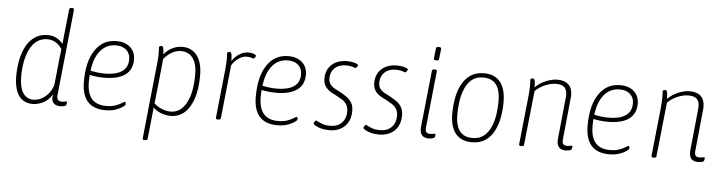

<svg xmlns="http://www.w3.org/2000/svg" viewBox="-53 -1008 5518 1471"><g transform="rotate(5 2706.0 -272.0)"><path d="M212 7Q141 7 104.5 -45Q68 -97 68 -196Q68 -261 80 -320.5Q92 -380 117.5 -427Q143 -474 184 -501.5Q225 -529 284 -529Q352 -529 399 -472L427 -735Q429 -752 443 -752H450Q466 -752 464 -735L396 -80Q393 -51 403 -40.5Q413 -30 434 -30Q448 -30 455 -32.5Q462 -35 468 -35Q473 -35 473 -28Q473 -21 471 -13.5Q469 -6 466 -3Q461 1 447 3.5Q433 6 423 6Q410 6 392.5 0.5Q375 -5 364.5 -23.5Q354 -42 361 -80Q330 -30 289 -11.5Q248 7 212 7ZM216 -26Q243 -26 272.5 -40Q302 -54 327 -82.5Q352 -111 365 -153L387 -367Q389 -383 391 -399Q393 -415 394 -431Q373 -464 344.5 -480.5Q316 -497 283 -497Q234 -497 200 -471Q166 -445 145.5 -402Q125 -359 115.5 -305.5Q106 -252 106 -197Q106 -113 134 -69.5Q162 -26 216 -26Z M771 6Q588 6 588 -199Q588 -354 647 -441.5Q706 -529 811 -529Q877 -529 916.5 -493.5Q956 -458 956 -398Q956 -320 900 -280.5Q844 -241 740 -241Q710 -241 680 -244.5Q650 -248 628 -253Q627 -239 626.5 -225Q626 -211 626 -198Q626 -27 773 -27Q817 -27 847 -38Q877 -49 893.5 -60Q910 -71 915 -71Q919 -71 920.5 -64.5Q922 -58 922 -52Q922 -45 903 -31.5Q884 -18 850.5 -6Q817 6 771 6ZM742 -273Q827 -273 873 -304Q919 -335 919 -398Q919 -443 889.5 -469.5Q860 -496 810 -496Q736 -496 689.5 -440Q643 -384 632 -285Q652 -281 681.5 -277Q711 -273 742 -273Z M1090 208Q1074 208 1075 196L1136 -393Q1139 -421 1139.5 -434.5Q1140 -448 1140 -461Q1140 -482 1139 -494Q1138 -506 1138 -509Q1138 -517 1145.5 -519.5Q1153 -522 1158 -522Q1168 -522 1171.5 -506Q1175 -490 1176 -459Q1204 -493 1241 -511Q1278 -529 1317 -529Q1388 -529 1429.5 -476Q1471 -423 1471 -321Q1471 -168 1418 -81Q1365 6 1273 6Q1235 6 1199 -8Q1163 -22 1138 -46L1113 196Q1112 208 1094 208ZM1270 -27Q1346 -27 1389.5 -106.5Q1433 -186 1433 -325Q1433 -411 1400 -453.5Q1367 -496 1309 -496Q1274 -496 1239.5 -476.5Q1205 -457 1178 -424L1158 -225Q1154 -192 1150.5 -157Q1147 -122 1142 -79Q1166 -56 1201 -41.5Q1236 -27 1270 -27Z M1635 2Q1619 2 1620 -10L1658 -373Q1661 -406 1662.5 -429.5Q1664 -453 1664 -466Q1664 -486 1663 -496Q1662 -506 1662 -510Q1662 -516 1669 -519Q1676 -522 1683 -522Q1690 -522 1694.5 -510.5Q1699 -499 1700 -453Q1721 -487 1755 -508.5Q1789 -530 1825 -530Q1849 -530 1867 -523Q1885 -516 1884 -508Q1883 -502 1877 -494.5Q1871 -487 1868 -487Q1862 -487 1849.5 -492Q1837 -497 1816 -497Q1780 -497 1748.5 -473Q1717 -449 1701 -420L1658 -10Q1657 2 1639 2Z M2093 6Q1910 6 1910 -199Q1910 -354 1969 -441.5Q2028 -529 2133 -529Q2199 -529 2238.5 -493.5Q2278 -458 2278 -398Q2278 -320 2222 -280.5Q2166 -241 2062 -241Q2032 -241 2002 -244.5Q1972 -248 1950 -253Q1949 -239 1948.5 -225Q1948 -211 1948 -198Q1948 -27 2095 -27Q2139 -27 2169 -38Q2199 -49 2215.5 -60Q2232 -71 2237 -71Q2241 -71 2242.5 -64.5Q2244 -58 2244 -52Q2244 -45 2225 -31.5Q2206 -18 2172.5 -6Q2139 6 2093 6ZM2064 -273Q2149 -273 2195 -304Q2241 -335 2241 -398Q2241 -443 2211.5 -469.5Q2182 -496 2132 -496Q2058 -496 2011.5 -440Q1965 -384 1954 -285Q1974 -281 2003.5 -277Q2033 -273 2064 -273Z M2492 9Q2456 9 2428 1Q2400 -7 2384.5 -17Q2369 -27 2370 -33Q2370 -38 2376 -47Q2382 -56 2386 -56Q2391 -56 2405 -48Q2419 -40 2441.5 -32.5Q2464 -25 2496 -25Q2553 -25 2585.5 -58Q2618 -91 2618 -145Q2618 -179 2604 -200Q2590 -221 2568.5 -234.5Q2547 -248 2522 -261Q2497 -272 2474 -287Q2451 -302 2436.5 -324.5Q2422 -347 2422 -382Q2422 -450 2466.5 -490Q2511 -530 2586 -530Q2617 -530 2643.5 -522Q2670 -514 2670 -506Q2669 -501 2662.5 -492Q2656 -483 2652 -483Q2648 -483 2628.5 -490Q2609 -497 2580 -497Q2524 -497 2492 -466.5Q2460 -436 2460 -388Q2460 -360 2472.5 -342.5Q2485 -325 2505 -313.5Q2525 -302 2548 -291Q2576 -276 2600.5 -259Q2625 -242 2640.5 -217Q2656 -192 2656 -152Q2656 -78 2611.5 -34.5Q2567 9 2492 9Z M2875 9Q2839 9 2811 1Q2783 -7 2767.5 -17Q2752 -27 2753 -33Q2753 -38 2759 -47Q2765 -56 2769 -56Q2774 -56 2788 -48Q2802 -40 2824.5 -32.5Q2847 -25 2879 -25Q2936 -25 2968.5 -58Q3001 -91 3001 -145Q3001 -179 2987 -200Q2973 -221 2951.5 -234.5Q2930 -248 2905 -261Q2880 -272 2857 -287Q2834 -302 2819.5 -324.5Q2805 -347 2805 -382Q2805 -450 2849.5 -490Q2894 -530 2969 -530Q3000 -530 3026.5 -522Q3053 -514 3053 -506Q3052 -501 3045.5 -492Q3039 -483 3035 -483Q3031 -483 3011.5 -490Q2992 -497 2963 -497Q2907 -497 2875 -466.5Q2843 -436 2843 -388Q2843 -360 2855.5 -342.5Q2868 -325 2888 -313.5Q2908 -302 2931 -291Q2959 -276 2983.5 -259Q3008 -242 3023.5 -217Q3039 -192 3039 -152Q3039 -78 2994.5 -34.5Q2950 9 2875 9Z M3257 6Q3240 6 3223.5 -0.5Q3207 -7 3197.5 -26.5Q3188 -46 3192 -84L3237 -513Q3238 -525 3256 -525H3260Q3276 -525 3275 -513L3230 -80Q3227 -55 3234.5 -42.5Q3242 -30 3268 -30Q3282 -30 3289 -32.5Q3296 -35 3302 -35Q3307 -35 3307 -28Q3307 -11 3300 -4Q3295 0 3281 3Q3267 6 3257 6ZM3263 -595Q3243 -595 3244 -607L3253 -687Q3253 -699 3274 -699Q3295 -699 3293 -687L3284 -607Q3284 -595 3263 -595Z M3588 6Q3507 6 3464 -46.5Q3421 -99 3421 -199Q3421 -258 3431 -316Q3441 -374 3466 -422.5Q3491 -471 3533 -500Q3575 -529 3639 -529Q3719 -529 3762 -476Q3805 -423 3805 -321Q3805 -262 3794.5 -204.5Q3784 -147 3759.5 -99Q3735 -51 3693 -22.5Q3651 6 3588 6ZM3590 -27Q3645 -27 3679.5 -55.5Q3714 -84 3733 -129.5Q3752 -175 3759 -226.5Q3766 -278 3766 -325Q3766 -496 3634 -496Q3579 -496 3545 -467Q3511 -438 3492.5 -392Q3474 -346 3467 -294.5Q3460 -243 3460 -198Q3460 -27 3590 -27Z M4310 6Q4293 6 4276.5 -0.5Q4260 -7 4250.5 -26.5Q4241 -46 4245 -84L4277 -400Q4278 -405 4278 -410Q4278 -415 4278 -419Q4278 -457 4258.5 -476.5Q4239 -496 4194 -496Q4153 -496 4108 -476.5Q4063 -457 4034 -426L3990 -10Q3989 2 3971 2H3967Q3951 2 3952 -10L3990 -373Q3993 -402 3994.5 -425.5Q3996 -449 3996 -461Q3996 -482 3995 -494Q3994 -506 3994 -509Q3994 -517 4001.5 -519.5Q4009 -522 4014 -522Q4025 -522 4028.5 -503.5Q4032 -485 4032 -455Q4066 -490 4113.5 -509.5Q4161 -529 4202 -529Q4257 -529 4286.5 -501Q4316 -473 4316 -421Q4316 -416 4316 -410.5Q4316 -405 4315 -400L4283 -80Q4280 -55 4287.5 -42.5Q4295 -30 4321 -30Q4335 -30 4342 -32.5Q4349 -35 4355 -35Q4360 -35 4360 -28Q4360 -21 4358 -13.5Q4356 -6 4353 -3Q4348 1 4334 3.5Q4320 6 4310 6Z M4645 6Q4462 6 4462 -199Q4462 -354 4521 -441.5Q4580 -529 4685 -529Q4751 -529 4790.5 -493.5Q4830 -458 4830 -398Q4830 -320 4774 -280.5Q4718 -241 4614 -241Q4584 -241 4554 -244.5Q4524 -248 4502 -253Q4501 -239 4500.5 -225Q4500 -211 4500 -198Q4500 -27 4647 -27Q4691 -27 4721 -38Q4751 -49 4767.5 -60Q4784 -71 4789 -71Q4793 -71 4794.5 -64.5Q4796 -58 4796 -52Q4796 -45 4777 -31.5Q4758 -18 4724.5 -6Q4691 6 4645 6ZM4616 -273Q4701 -273 4747 -304Q4793 -335 4793 -398Q4793 -443 4763.5 -469.5Q4734 -496 4684 -496Q4610 -496 4563.5 -440Q4517 -384 4506 -285Q4526 -281 4555.5 -277Q4585 -273 4616 -273Z M5328 6Q5311 6 5294.5 -0.5Q5278 -7 5268.5 -26.5Q5259 -46 5263 -84L5295 -400Q5296 -405 5296 -410Q5296 -415 5296 -419Q5296 -457 5276.5 -476.5Q5257 -496 5212 -496Q5171 -496 5126 -476.5Q5081 -457 5052 -426L5008 -10Q5007 2 4989 2H4985Q4969 2 4970 -10L5008 -373Q5011 -402 5012.5 -425.5Q5014 -449 5014 -461Q5014 -482 5013 -494Q5012 -506 5012 -509Q5012 -517 5019.5 -519.5Q5027 -522 5032 -522Q5043 -522 5046.5 -503.5Q5050 -485 5050 -455Q5084 -490 5131.5 -509.5Q5179 -529 5220 -529Q5275 -529 5304.5 -501Q5334 -473 5334 -421Q5334 -416 5334 -410.5Q5334 -405 5333 -400L5301 -80Q5298 -55 5305.5 -42.5Q5313 -30 5339 -30Q5353 -30 5360 -32.5Q5367 -35 5373 -35Q5378 -35 5378 -28Q5378 -21 5376 -13.5Q5374 -6 5371 -3Q5366 1 5352 3.5Q5338 6 5328 6Z"/></g></svg>

Font: Asap Semi Condensed Semi Condensed Thin
Style: Italic
Weight: 100
Width: 4
Italic angle: -6°
Designer: Pablo Cosgaya
Foundry: Omnibus-Type
Version: Version 3.001; ttfautohint (v1.8.4.7-5d5b)